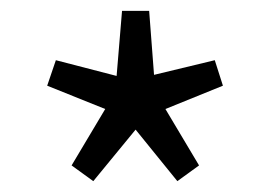

<svg xmlns="http://www.w3.org/2000/svg" viewBox="-20 -814 499 354"><path d="M152 -480 230 -575 307 -480 347 -509 285 -613 391 -656 376 -703 264 -676 255 -794H205L195 -674L83 -703L67 -656L174 -613L112 -509Z"/></svg>

Font: Genne Gothic Normal
Style: Regular
Weight: 350
Designer: Ryoko NISHIZUKA (kana & ideographs); Paul D. Hunt (Latin, Greek & Cyrillic); Wenlong ZHANG (bopomofo); Sandoll Communica
Foundry: Adobe Systems Incorporated
Version: Version 1.004;PS 1.004;hotconv 16.6.51;makeotf.lib2.5.65220